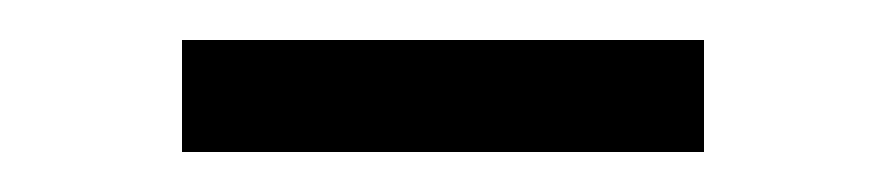

<svg xmlns="http://www.w3.org/2000/svg" viewBox="-20 -320 443 96"><path d="M71 -244V-300H332V-244Z"/></svg>

Font: Nunitoga
Style: Light
Weight: 300
Designer: Vernon Adams
Foundry: Vernon Adams
Version: Version 1.0